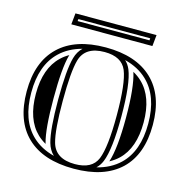

<svg xmlns="http://www.w3.org/2000/svg" viewBox="-110 -850 936 965"><g transform="rotate(15 357.5 -367.5)"><path d="M559.1 -711.2 560.3 -721.9H186.5L185.3 -711.2ZM580.8 -687.3H158.9L164.8 -745.8H586.7ZM211.4 -84Q192.9 -149.2 192.9 -304.7Q192.9 -460.2 211.4 -525.4Q221.4 -560.8 245.1 -583Q176.3 -564.9 131.3 -522Q53.2 -447.8 53.2 -304.7Q53.2 -161.1 130.6 -87.2Q175.8 -43.9 245.4 -25.9Q221.4 -48.3 211.4 -84ZM466.8 -583.7Q484.6 -566.9 494.4 -543.2Q522 -476.1 522 -304.7Q522 -133.3 494.4 -66.2Q484.6 -42.2 466.6 -25.4Q538.3 -43.2 584.5 -87.4Q661.6 -160.9 661.6 -304.7Q661.6 -447.8 583.5 -522Q537.6 -565.9 466.8 -583.7ZM188.2 -77.6 189.7 -73.2Q166 -86.4 147 -104.5Q77.1 -171.4 77.1 -304.7Q77.1 -437.5 147.7 -504.6Q166.3 -522.5 189.5 -535.4L188.2 -531.7Q168.9 -463.4 168.9 -304.7Q168.9 -146 188.2 -77.6ZM521.7 -71.5Q545.9 -145 545.9 -304.7Q545.9 -463.9 522 -537.4Q547.1 -523.7 567.1 -504.6Q637.7 -437.5 637.7 -304.7Q637.7 -171.1 568.1 -104.7Q547.6 -85.2 521.7 -71.5ZM357.4 10.7Q198.2 10.7 113.8 -70.1Q29.3 -150.9 29.3 -304.7Q29.3 -458 114.7 -539.3Q199.5 -620.1 357.4 -620.1Q515.1 -620.1 600.1 -539.3Q685.5 -458 685.5 -304.7Q685.5 -150.9 601.1 -70.1Q516.1 10.7 357.4 10.7ZM357.4 -13.2Q446.5 -13.2 472.2 -75.2Q498 -138.4 498 -304.7Q498 -471.4 472.2 -534.2Q446.5 -596.2 357.4 -596.2Q256.3 -596.2 234.4 -518.8Q216.8 -456.8 216.8 -304.7Q216.8 -152.6 234.4 -90.6Q256.3 -13.2 357.4 -13.2Z"/></g></svg>

Font: itsadzokeS01
Style: Regular
Weight: 600
Width: 6
Version: Version 0.46